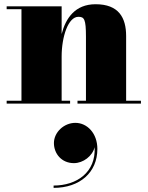

<svg xmlns="http://www.w3.org/2000/svg" viewBox="-20 -490 698 908"><path d="M11.5 -13.5V0H311.5V-13.5H271.5V-222.5C271.5 -317.5 303 -410.5 350.5 -410.5C378.5 -410.5 386.5 -400 386.5 -316V-13.5H346.5V0H646.5V-13.5H576.5V-319.5C576.5 -406.5 541.5 -470 432 -470C335 -470 290.5 -403.5 271.5 -329V-460H11.5V-446.5H81.5V-13.5ZM235 186.5C235 236.5 271 281.5 329.5 281.5C373.5 281.5 417.5 248 427.5 206C434 325 343 387.5 233.5 387.5V398.5C357.5 398.5 440.5 325.5 440.5 214.5C440.5 140 392 91 336.5 91C282 91 235 136 235 186.5Z"/></svg>

Font: Bodoni* 16pt Fatface
Style: Regular
Weight: 900
Version: Version 2.3